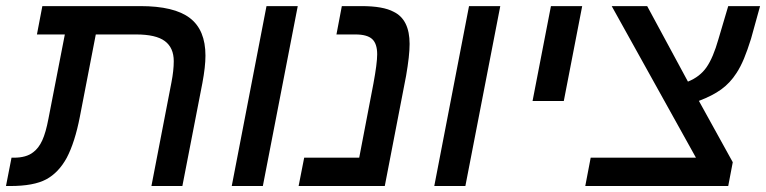

<svg xmlns="http://www.w3.org/2000/svg" viewBox="-40 -622 2561 642"><path d="M183.1 -94.2Q155.8 -44.4 114.3 -22.2Q72.8 0 -5.9 0H-20L-1.5 -94.7H6.3Q47.9 -94.7 70.8 -112.8Q89.4 -126.5 101.3 -152.6Q113.3 -178.7 122.1 -225.6L176.8 -506.8H83.5L101.6 -601.6H429.2Q542.5 -601.6 594.7 -561.8Q647 -522 647 -436Q647 -398.9 636.7 -344.2L569.8 0H466.3L533.2 -346.2Q541 -386.2 541 -417.5Q541 -462.4 511.2 -484.6Q481.4 -506.8 415 -506.8H280.3L227.1 -231.9Q210.4 -146 183.1 -94.2Z M955.6 -601.6 838.9 0H734.9L851.1 -601.6Z M1317.9 -368.7 1246.6 0H958.5L977.1 -94.7H1161.1L1208.5 -341.8Q1221.2 -410.2 1221.2 -440.4Q1221.2 -476.1 1204.3 -491.5Q1187.5 -506.8 1148.4 -506.8H1085L1103 -601.6H1168.5Q1241.2 -601.6 1276.4 -582.5Q1329.6 -556.6 1329.6 -475.1Q1329.6 -455.6 1326.7 -429Q1323.7 -402.3 1317.9 -368.7Z M1632.8 -601.6 1516.1 0H1412.1L1528.3 -601.6Z M1906.7 -601.6 1845.2 -284.2H1740.7L1802.2 -601.6Z M2410.2 -79.6 2395 0H1917L1935.1 -94.7H2287.1L2005.4 -601.6H2124L2260.3 -349.1Q2300.3 -365.2 2322.5 -397.2Q2344.7 -429.2 2362.3 -491.2L2395 -601.6H2501.5L2471.2 -492.2Q2459.5 -454.6 2447.8 -426.3Q2436 -397.9 2422.4 -377.4Q2401.4 -344.7 2371.8 -323.2Q2342.3 -301.8 2296.9 -284.7Z"/></svg>

Font: Arimo Medium
Style: Italic
Weight: 500
Italic angle: -12°
Designer: Steve Matteson
Foundry: Monotype Imaging Inc.
Version: Version 1.33